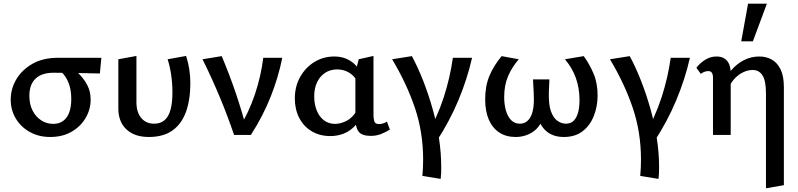

<svg xmlns="http://www.w3.org/2000/svg" viewBox="-20 -731 4325 1040"><path d="M252 11Q190 11 141.5 -16Q93 -43 65.5 -89Q38 -135 38 -191Q38 -250 68.5 -301.5Q99 -353 156 -385.5Q213 -418 294 -418H529L521 -333Q459 -334 399.5 -335.5Q340 -337 270 -337Q206 -337 172.5 -305Q139 -273 139 -212Q139 -166 156.5 -132Q174 -98 203.5 -79Q233 -60 268 -60Q300 -60 322 -76Q344 -92 355 -122Q366 -152 366 -194Q366 -235 357 -265.5Q348 -296 332 -318.5Q316 -341 294 -357L369 -366Q391 -349 414.5 -324Q438 -299 454.5 -266.5Q471 -234 471 -191Q471 -138 443.5 -91.5Q416 -45 367 -17Q318 11 252 11Z M786 11Q709 11 665 -30Q621 -71 621 -143V-410L719 -428V-178Q719 -123 745 -92Q771 -61 815 -61Q850 -61 872 -80.5Q894 -100 904 -138Q914 -176 914 -230Q914 -277 907.5 -323Q901 -369 888 -410L988 -428Q1000 -391 1005.5 -354.5Q1011 -318 1011 -280Q1011 -191 987.5 -125.5Q964 -60 914.5 -24.5Q865 11 786 11Z M1248 0Q1213 -103 1170.5 -205Q1128 -307 1077 -410L1181 -427Q1223 -327 1257 -227Q1291 -127 1317 -27H1270Q1329 -124 1361.5 -222Q1394 -320 1406 -418H1509Q1488 -313 1446.5 -208Q1405 -103 1339 0Z M1769 6Q1711 6 1667.5 -20.5Q1624 -47 1600.5 -93Q1577 -139 1577 -198Q1577 -263 1606 -314.5Q1635 -366 1683.5 -395.5Q1732 -425 1791 -425Q1828 -425 1857.5 -412Q1887 -399 1908 -376Q1929 -353 1940 -320L1916 -290Q1897 -323 1868.5 -339Q1840 -355 1806 -355Q1769 -355 1741 -336.5Q1713 -318 1697.5 -285.5Q1682 -253 1682 -209Q1682 -167 1695.5 -133Q1709 -99 1734.5 -79.5Q1760 -60 1795 -60Q1825 -60 1857.5 -76.5Q1890 -93 1914 -134L1949 -115Q1927 -74 1900.5 -47Q1874 -20 1841 -7Q1808 6 1769 6ZM1988 5Q1940 5 1922.5 -18Q1905 -41 1905 -91V-339L1923 -410L2003 -428V-110Q2003 -88 2007.5 -73.5Q2012 -59 2034 -59Q2042 -59 2053 -62Q2064 -65 2076 -72L2092 -29Q2069 -15 2044 -5Q2019 5 1988 5Z M2367 238 2268 222Q2270 200 2271 178Q2272 156 2272 134Q2272 -15 2227.5 -146.5Q2183 -278 2104 -410L2211 -427Q2243 -368 2271.5 -295.5Q2300 -223 2322.5 -144Q2345 -65 2357.5 16Q2370 97 2370 174Q2370 190 2369.5 206Q2369 222 2367 238ZM2433 -418H2537Q2511 -303 2463 -188Q2415 -73 2341 40L2288 9Q2349 -97 2383.5 -203.5Q2418 -310 2433 -418Z M2773 11Q2721 11 2684 -13.5Q2647 -38 2627.5 -83.5Q2608 -129 2608 -193Q2608 -265 2631 -320Q2654 -375 2697 -427L2790 -410Q2752 -366 2731.5 -317Q2711 -268 2711 -205Q2711 -165 2720.5 -132Q2730 -99 2749 -80Q2768 -61 2796 -61Q2835 -61 2855.5 -101Q2876 -141 2871 -228L2867 -301H2956L2953 -233Q2951 -166 2964 -129Q2977 -92 2999.5 -76.5Q3022 -61 3045 -61Q3072 -61 3088 -77.5Q3104 -94 3111.5 -122.5Q3119 -151 3119 -188Q3119 -253 3099.5 -308Q3080 -363 3040 -410L3142 -427Q3173 -384 3195 -332.5Q3217 -281 3217 -213Q3217 -155 3196.5 -103Q3176 -51 3135.5 -20Q3095 11 3034 11Q2974 11 2937 -22.5Q2900 -56 2892 -112H2929Q2911 -48 2869 -18.5Q2827 11 2773 11Z M3547 238 3448 222Q3450 200 3451 178Q3452 156 3452 134Q3452 -15 3407.5 -146.5Q3363 -278 3284 -410L3391 -427Q3423 -368 3451.5 -295.5Q3480 -223 3502.5 -144Q3525 -65 3537.5 16Q3550 97 3550 174Q3550 190 3549.5 206Q3549 222 3547 238ZM3613 -418H3717Q3691 -303 3643 -188Q3595 -73 3521 40L3468 9Q3529 -97 3563.5 -203.5Q3598 -310 3613 -418Z M4129 289V-224Q4129 -294 4110 -323Q4091 -352 4057 -352Q4031 -352 4004 -339Q3977 -326 3954.5 -300Q3932 -274 3919 -234L3879 -251Q3906 -309 3938.5 -347.5Q3971 -386 4010 -405.5Q4049 -425 4093 -425Q4130 -425 4160 -408.5Q4190 -392 4208 -355.5Q4226 -319 4226 -259V272ZM3842 0V-310Q3842 -319 3840 -327.5Q3838 -336 3832.5 -341Q3827 -346 3818 -346Q3806 -346 3795.5 -342Q3785 -338 3776 -331L3752 -364Q3773 -391 3801 -408Q3829 -425 3861 -425Q3888 -425 3905 -413.5Q3922 -402 3930 -382Q3938 -362 3938 -334V0ZM3995 -507 4032 -711H4134L4058 -507Z"/></svg>

Font: Ysabeau Infant SemiBold
Style: Regular
Weight: 600
Designer: Christian Thalmann (Catharsis Fonts)
Version: Version 2.002; featfreeze: ss01,ss02,lnum